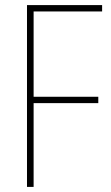

<svg xmlns="http://www.w3.org/2000/svg" viewBox="-20 -734 434 754"><path d="M112 0V-329H366V-354H112V-689H381V-714H86V0Z"/></svg>

Font: Noto Sans Ethiopic Condensed Thin
Style: Regular
Weight: 100
Width: 3
Designer: Monotype Design Team
Foundry: Monotype Imaging Inc.
Version: Version 2.102